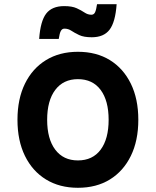

<svg xmlns="http://www.w3.org/2000/svg" viewBox="-20 -874 740 912"><path d="M350 18Q263 18 198.5 -21.5Q134 -61 98.5 -133.5Q63 -206 63 -305Q63 -404 98.5 -476.5Q134 -549 198.5 -588.5Q263 -628 350 -628Q438 -628 502 -588.5Q566 -549 601.5 -476.5Q637 -404 637 -305Q637 -206 601.5 -133.5Q566 -61 502 -21.5Q438 18 350 18ZM350 -112Q420 -112 458 -163Q496 -214 496 -305Q496 -396 458 -447Q420 -498 350 -498Q281 -498 242.5 -447Q204 -396 204 -305Q204 -214 242.5 -163Q281 -112 350 -112ZM166 -689Q172 -774 199.5 -809.5Q227 -845 285 -845Q322 -845 344 -835Q366 -825 381.5 -814.5Q397 -804 414 -804Q426 -804 431.5 -815.5Q437 -827 441 -854H534Q528 -769 500.5 -733Q473 -697 416 -697Q378 -697 356 -707.5Q334 -718 319 -728Q304 -738 286 -738Q275 -738 269 -727Q263 -716 259 -689Z"/></svg>

Font: Martian Mono SemiExpanded SemiBold
Style: Regular
Weight: 600
Monospace: yes
Version: Version 0.930